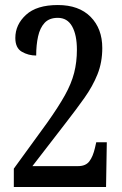

<svg xmlns="http://www.w3.org/2000/svg" viewBox="-20 -744 486 764"><path d="M35 0V-73L168 -256Q212 -318 238 -364.5Q264 -411 275 -454Q286 -497 286 -546Q286 -605 267 -639Q248 -673 210 -673Q176 -673 157.5 -653Q139 -633 131.5 -599Q124 -565 124 -523Q93 -523 67 -538Q41 -553 41 -593Q41 -646 83.5 -685Q126 -724 210 -724Q294 -724 340.5 -677Q387 -630 387 -553Q387 -496 368 -448.5Q349 -401 316 -354.5Q283 -308 241 -254L109 -83H291Q321 -83 335.5 -102Q350 -121 358 -156L363 -178H405L402 0Z"/></svg>

Font: Noto Serif Tamil ExtraCondensed Medium
Style: Regular
Weight: 500
Width: 2
Designer: Indian Type Foundry, Tom Grace, and the Monotype Design Team
Foundry: Monotype Imaging Inc.
Version: Version 2.004; ttfautohint (v1.8.4.7-5d5b)